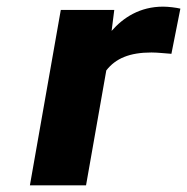

<svg xmlns="http://www.w3.org/2000/svg" viewBox="-20 -558 563 578"><path d="M471 -538C401 -538 351 -505 316 -465L324 -528H163L70 0H239L300 -346C328 -382 370 -400 436 -400C455 -400 479 -397 496 -396L523 -532C511 -535 487 -538 471 -538Z"/></svg>

Font: Asimov
Style: XWidIt
Weight: 500
Designer: Google
Version: Version 2.000980; 2014